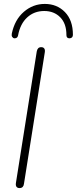

<svg xmlns="http://www.w3.org/2000/svg" viewBox="-20 -951 391 977"><path d="M79 6Q69 6 64 -0.5Q59 -7 61 -20L167 -689Q169 -700 174.5 -705.5Q180 -711 190 -711Q200 -711 205 -704.5Q210 -698 208 -685L102 -16Q101 -6 95.5 0Q90 6 79 6ZM53 -756Q46 -757 42 -763.5Q38 -770 40 -780Q55 -851 101.5 -891Q148 -931 208 -931Q270 -931 310.5 -889.5Q351 -848 351 -774Q351 -766 347 -761.5Q343 -757 335 -756Q330 -756 326 -757.5Q322 -759 320 -763Q318 -767 318 -773Q318 -831 286.5 -863Q255 -895 205 -895Q154 -895 118.5 -862.5Q83 -830 72 -771Q71 -766 68.5 -762.5Q66 -759 62 -757.5Q58 -756 53 -756Z"/></svg>

Font: Nunito ExtraLight
Style: Italic
Weight: 200
Italic angle: -9°
Designer: Vernon Adams
Foundry: Vernon Adams
Version: Version 3.602